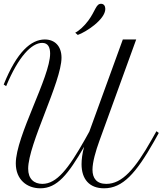

<svg xmlns="http://www.w3.org/2000/svg" viewBox="-20 -999 878 1038"><path d="M644 -785.6 462.9 -287.6 439 -244.6C350.1 -87.4 287.1 -4.9 209 -4.9C163.6 -4.9 132.3 -32.2 132.3 -86.9C132.3 -220.2 312.5 -556.6 312.5 -687C312.5 -749.5 276.4 -785.6 222.2 -785.6C148.4 -785.6 71.3 -719.2 0 -542L13.2 -533.2C79.6 -693.8 151.4 -767.1 208 -767.1C240.7 -767.1 251 -741.7 251 -709C251 -582 65.4 -263.2 65.4 -115.7C65.4 -27.8 125.5 19 198.2 19C289.1 19 348.6 -56.6 434.6 -205.1C424.8 -169.4 420.9 -136.7 420.9 -111.3C420.9 -30.8 462.9 19 542.5 19C644 19 715.3 -62.5 813.5 -235.4L838.4 -280.3L825.7 -289.6L800.3 -244.6C710.4 -85.4 640.6 -4.9 554.7 -4.9C502.4 -4.9 480 -35.2 480 -81.5C480 -122.6 497.6 -183.1 517.1 -236.8L716.3 -785.6ZM400.4 -810.1C444.3 -825.2 549.3 -893.6 549.3 -950.7C549.3 -965.8 542 -978.5 526.4 -978.5C498.5 -978.5 496.6 -940.9 457.5 -887.7C434.6 -856.9 406.7 -832 386.7 -822.3Z"/></svg>

Font: Petit Formal Script
Style: Regular
Weight: 400
Designer: Pablo Impallari, Brenda Gallo, Rodrigo Fuenzalida
Foundry: Pablo Impallari, Brenda Gallo, Rodrigo Fuenzalida
Version: Version 1.001